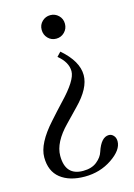

<svg xmlns="http://www.w3.org/2000/svg" viewBox="-111 -542 586 837"><g transform="rotate(-15 181.5 -123.5)"><path d="M16 109Q16 47 91 -36Q122 -71 153 -104Q228 -182 228 -223Q228 -264 185 -299L203 -318Q275 -256 275 -193Q275 -134 208 -66Q180 -37 152 -8Q85 60 85 121Q85 210 165 210Q204 210 227.5 191Q251 172 258 149Q278 88 313 88Q325 88 334 98Q343 108 343 124Q343 163 289 199.5Q235 236 166 236Q97 236 56.5 204Q16 172 16 109ZM254 -430.5Q254 -408 238.5 -392.5Q223 -377 201 -377Q179 -377 164 -392.5Q149 -408 149 -430.5Q149 -453 164.5 -468Q180 -483 201.5 -483Q223 -483 238.5 -468Q254 -453 254 -430.5Z"/></g></svg>

Font: Gilda Display
Style: Regular
Weight: 400
Designer: Eduardo Rodriguez Tunni
Foundry: Eduardo Rodriguez Tunni
Version: Version 1.001